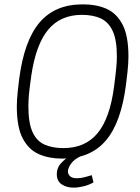

<svg xmlns="http://www.w3.org/2000/svg" viewBox="-20 -716 640 879"><path d="M262 10Q205 10 158.5 -10Q112 -30 84.5 -81.5Q57 -133 57 -228Q57 -243 58 -260Q59 -277 61.5 -300.5Q64 -324 68 -356Q91 -531 161.5 -613.5Q232 -696 358 -696H363Q421 -696 467 -676Q513 -656 540.5 -604.5Q568 -553 568 -458Q568 -443 567 -425.5Q566 -408 563.5 -385Q561 -362 557 -330Q535 -155 464.5 -72.5Q394 10 267 10ZM270 -38Q370 -38 426.5 -106Q483 -174 502 -318Q506 -349 508.5 -370.5Q511 -392 512.5 -407.5Q514 -423 514.5 -435Q515 -447 515 -458Q515 -534 495.5 -575Q476 -616 440.5 -632Q405 -648 355 -648Q257 -648 200.5 -580Q144 -512 123 -368Q119 -337 116 -315.5Q113 -294 112 -278.5Q111 -263 110.5 -251Q110 -239 110 -228Q110 -153 129 -111.5Q148 -70 184 -54Q220 -38 270 -38ZM316 143Q285 143 262.5 128Q240 113 240 81Q240 52 259.5 31Q279 10 298 0H348Q320 13 305.5 33Q291 53 291 69Q291 82 301 91Q311 100 331 100Q349 100 366.5 95.5Q384 91 400 86L408 119Q387 131 362.5 137Q338 143 316 143Z"/></svg>

Font: Chivo Mono Medium Thin
Style: Italic
Weight: 250
Italic angle: -8.05°
Monospace: yes
Version: Version 1.008